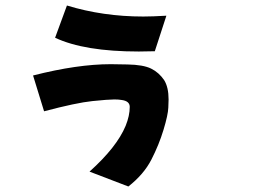

<svg xmlns="http://www.w3.org/2000/svg" viewBox="-20 -639 944 697"><path d="M484 -452Q286 -452 180 -502L223 -619Q354 -579 500 -579Q533 -579 584 -582L542 -453ZM446 38 305 -16Q404 -105 436 -182Q451 -219 451 -251Q451 -272 422 -276Q411 -278 395 -278Q373 -278 315 -272Q257 -266 140 -235L100 -365Q261 -406 382 -406Q386 -406 443 -405Q500 -404 528.5 -390Q557 -376 576 -348Q592 -322 592 -278Q592 -274 591 -248Q590 -222 573.5 -167.5Q557 -113 529.5 -59.5Q502 -6 446 38Z"/></svg>

Font: KN Bobohei
Style: Bold
Weight: 700
Designer: Kingnam Type Foundry
Version: Version 1.710;March 18, 2023